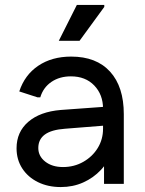

<svg xmlns="http://www.w3.org/2000/svg" viewBox="-20 -744 585 777"><path d="M226 13Q174 13 133.5 -7Q93 -27 70 -62.5Q47 -98 47 -144Q47 -210 94.5 -251Q142 -292 226 -299L419 -313V-237L243 -223Q188 -219 161.5 -199.5Q135 -180 135 -145Q135 -112 163 -90Q191 -68 235 -68Q280 -68 317 -89Q354 -110 375.5 -145Q397 -180 397 -223V-304Q397 -361 361.5 -398Q326 -435 267 -435Q221 -435 188 -412.5Q155 -390 143 -350H132L58 -374Q80 -441 135 -478Q190 -515 268 -515Q370 -515 425.5 -454Q481 -393 481 -282V0H401V-146L431 -130Q419 -89 388.5 -56.5Q358 -24 316.5 -5.5Q275 13 226 13ZM218 -579 291 -724H402V-716L302 -579Z"/></svg>

Font: Fustat Medium
Style: Regular
Weight: 500
Designer: Mohamed Gaber, Khaled Hosny, Laura Garcia Mut
Foundry: Kief Type Foundry, Alif Type Foundry, Hard Type Foundry
Version: Version 1.007